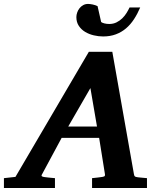

<svg xmlns="http://www.w3.org/2000/svg" viewBox="-73 -948 808 968"><path d="M382.8 -503.9 271 -310.1H416ZM391.1 0V-49.8Q398.9 -50.8 407 -51.5Q415 -52.2 421.9 -53.2Q429.7 -54.2 437 -55.2Q446.8 -56.2 452.1 -58.6Q457.5 -61 456.1 -69.8L426.8 -252.9H237.8L139.2 -69.8Q134.3 -62.5 138.2 -59.3Q142.1 -56.2 151.9 -55.2Q159.7 -54.2 168.5 -53.2Q175.8 -52.2 185.1 -51.5Q194.3 -50.8 204.1 -49.8V0H-53.2V-49.8L4.9 -56.2L375 -687H493.2L602.1 -70.8Q603.5 -61 607.2 -58.3Q610.8 -55.7 622.1 -54.2Q628.9 -53.7 636.7 -52.7Q643.6 -51.8 651.6 -51.3Q659.7 -50.8 668 -49.8V0ZM633.8 -910.2Q620.1 -877.9 602.5 -851.1Q585 -824.2 562.3 -804.9Q539.6 -785.6 511 -774.9Q482.4 -764.2 446.8 -764.2Q423.8 -764.2 399.9 -769.8Q376 -775.4 356.4 -787.1Q336.9 -798.8 324.5 -817.4Q312 -835.9 312 -861.8Q312 -873 316.2 -885Q320.3 -897 327.9 -906.5Q335.4 -916 346.4 -922.1Q357.4 -928.2 371.1 -928.2Q374.5 -928.2 381.1 -927.5Q387.7 -926.8 394.5 -925.3Q401.4 -923.8 408 -921.6Q414.6 -919.4 418.9 -917L437 -836.9Q442.9 -832.5 454.1 -829.8Q465.3 -827.1 478 -827.1Q498 -827.1 514.4 -835.2Q530.8 -843.3 543.5 -855.7Q556.2 -868.2 565.2 -882.8Q574.2 -897.5 580.1 -910.2Z"/></svg>

Font: Charis SIL CyrE
Style: Bold Italic
Weight: 700
Italic angle: -11°
Foundry: SIL International
Version: Version 5.000